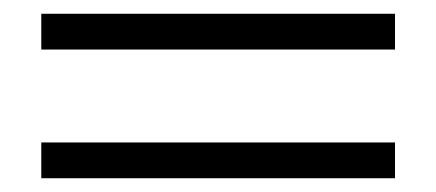

<svg xmlns="http://www.w3.org/2000/svg" viewBox="-20 -449 633 279"><path d="M40 -377H554V-429H40ZM40 -190H554V-242H40Z"/></svg>

Font: Noto Nastaliq Urdu
Style: Bold
Weight: 700
Designer: Monotype Design Team (Patrick Giasson: type design, Kamal Mansour: OpenType code, Glenda Bellarosa). Updated by Simon Co
Foundry: Monotype Imaging Inc., Simon Cozens
Version: Version 3.009